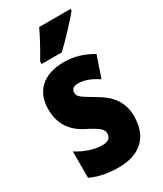

<svg xmlns="http://www.w3.org/2000/svg" viewBox="-195 -839 782 923"><g transform="rotate(-30 196.0 -378.0)"><path d="M360 -756V-766H186C165 -722 139 -673 107 -620V-606H219C268 -652 332 -721 360 -756ZM367 -167C367 -252 321 -300 254 -338C183 -380 174 -387 174 -408C174 -428 187 -438 213 -438C250 -438 288 -420 320 -399L360 -516C308 -546 260 -561 204 -561C91 -561 26 -502 26 -401C26 -322 62 -267 130 -232C206 -194 214 -179 214 -159C214 -133 197 -122 165 -122C116 -122 66 -143 27 -167V-21C76 2 127 10 181 10C298 10 367 -51 367 -167Z"/></g></svg>

Font: Noto Sans Bengali ExtraCondensed ExtraBold
Style: Regular
Weight: 800
Width: 2
Designer: Joana Ranito - Universal Thirst; Jelle Bosma - Monotype Design Team
Foundry: Universal Thirst ehf.
Version: Version 3.000